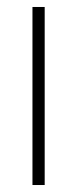

<svg xmlns="http://www.w3.org/2000/svg" viewBox="-20 -530 221 550"><path d="M73 0V-510H108V0Z"/></svg>

Font: Saira Thin Condensed
Style: Regular
Weight: 100
Width: 3
Version: Version 1.101